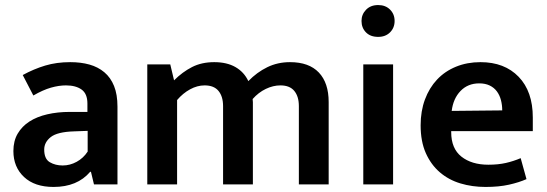

<svg xmlns="http://www.w3.org/2000/svg" viewBox="-20 -730 2164 760"><path d="M70 -433Q114 -457 159 -470.5Q204 -484 258 -484Q300 -484 334 -474.5Q368 -465 393 -444Q418 -423 431.5 -389.5Q445 -356 445 -308V0H352L340 -50H337Q286 10 192 10Q117 10 75 -29.5Q33 -69 33 -132Q33 -172 50 -201Q67 -230 96.5 -249Q126 -268 167 -277.5Q208 -287 256 -287H326V-320Q326 -359 303 -375.5Q280 -392 241 -392Q213 -392 181.5 -383Q150 -374 112 -352ZM327 -212 273 -210Q207 -208 181 -187.5Q155 -167 155 -138Q155 -101 177 -88Q199 -75 228 -75Q257 -75 283.5 -89.5Q310 -104 327 -130Z M681 0H563V-475H654L669 -412Q702 -445 740 -464.5Q778 -484 828 -484Q878 -484 912 -464.5Q946 -445 963 -409Q997 -444 1038 -464Q1079 -484 1128 -484Q1203 -484 1242 -443Q1281 -402 1281 -326V0H1163V-310Q1163 -348 1145 -370Q1127 -392 1090 -392Q1061 -392 1032 -378Q1003 -364 980 -338Q981 -331 981 -325.5Q981 -320 981 -313V0H863V-310Q863 -348 845 -370Q827 -392 790 -392Q761 -392 732.5 -376.5Q704 -361 681 -334Z M1418 0V-475H1536V0ZM1477 -584Q1446 -584 1428.5 -602Q1411 -620 1411 -647Q1411 -673 1429 -691.5Q1447 -710 1477 -710Q1506 -710 1524 -692Q1542 -674 1542 -647Q1542 -620 1524 -602Q1506 -584 1477 -584Z M2089 -211H1766V-207Q1766 -142 1806.5 -110Q1847 -78 1913 -78Q1952 -78 1982.5 -85Q2013 -92 2041 -104L2064 -21Q2035 -8 1995 1Q1955 10 1902 10Q1849 10 1802.5 -4Q1756 -18 1721 -48Q1686 -78 1665.5 -124Q1645 -170 1645 -234Q1645 -290 1662 -336Q1679 -382 1710 -415Q1741 -448 1785 -466Q1829 -484 1882 -484Q1977 -484 2033 -426Q2089 -368 2089 -265ZM1968 -293Q1968 -314 1963 -333.5Q1958 -353 1947 -368Q1936 -383 1918.5 -391.5Q1901 -400 1877 -400Q1832 -400 1803 -370Q1774 -340 1768 -291Z"/></svg>

Font: Mukta SemiBold
Style: Regular
Weight: 600
Designer: Girish Dalvi and Yashodeep Gholap
Foundry: Ek Type
Version: Version 2.538;PS 1.002;hotconv 16.6.51;makeotf.lib2.5.65220;